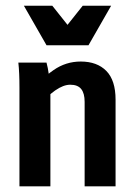

<svg xmlns="http://www.w3.org/2000/svg" viewBox="-20 -659 478 679"><path d="M44.9 -437.5H144.5Q149.4 -419.9 152.8 -395Q156.2 -370.1 156.2 -347.7V-342.8H158.2V0H48.8V-349.6Q48.8 -402.3 44.9 -437.5ZM228.5 -359.4Q204.1 -359.4 174.8 -338.9Q145.5 -318.4 121.1 -285.2L78.1 -326.2Q126 -380.9 169.4 -411.1Q212.9 -441.4 265.6 -441.4Q323.2 -441.4 356 -408.2Q388.7 -375 388.7 -306.6V0H279.3V-298.8Q279.3 -329.1 267.1 -344.2Q254.9 -359.4 228.5 -359.4ZM64.5 -638.7H165L252 -529.3H185.5L272.5 -638.7H373L293 -499H144.5Z"/></svg>

Font: Sudo Var
Style: Regular
Weight: 400
Monospace: yes
Designer: Jens Kutilek
Foundry: Jens Kutilek
Version: Version 0.065;FEAKit 1.0